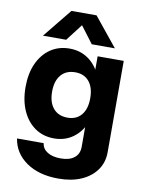

<svg xmlns="http://www.w3.org/2000/svg" viewBox="-99 -788 786 1056"><g transform="rotate(10 294.5 -260.5)"><path d="M212.9 -720.8 82 -559.5H211.8L283.8 -653.3L354.7 -559.5H483.8L353 -720.8ZM185 -265.6Q185 -205.7 213.4 -172.3Q241.8 -138.8 292.7 -138.8Q342.7 -138.8 370.3 -172.3Q398 -205.7 398 -265.6Q398 -325.1 370.3 -358.6Q342.7 -392 292.7 -392Q241.8 -392 213.4 -358.6Q185 -325.1 185 -265.6ZM437.8 -265.5Q437.8 -190 413 -133.2Q388.3 -76.5 343.7 -45Q299.1 -13.5 239.8 -13.5Q178.9 -13.5 133.3 -45Q87.7 -76.5 62.2 -133.2Q36.8 -190 36.8 -265.5Q36.8 -340.7 62.2 -396.8Q87.7 -452.8 133.3 -484Q179 -515.1 239.8 -515.1Q299.1 -515.1 343.7 -484Q388.3 -452.9 413 -396.8Q437.8 -340.8 437.8 -265.5ZM543.8 -500V10.5Q543.8 66.9 513.6 109.6Q483.3 152.4 429.1 176.2Q374.8 200 301.8 200Q192.6 200 122.4 151.3Q52.2 102.6 39.8 22H188.4Q192.4 52.9 220.5 70.7Q248.6 88.5 295.3 88.5Q344.1 88.5 371 66.8Q398 45 398 6V-500Z"/></g></svg>

Font: Overused Grotesk Light
Style: Regular
Weight: 300
Designer: RandomMaerks
Version: Version 0.005